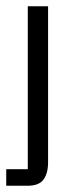

<svg xmlns="http://www.w3.org/2000/svg" viewBox="-29 -427 260 615"><path d="M60 -407H125V93Q125 128 110.5 148Q96 168 59 168H-9V115H60Z"/></svg>

Font: Darker Grotesque Light Medium
Style: Regular
Weight: 500
Version: Version 1.000;gftools[0.9.28]